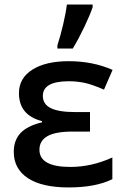

<svg xmlns="http://www.w3.org/2000/svg" viewBox="-20 -821 555 851"><path d="M378.9 -324.2V-237.8H301.8Q225.6 -237.8 190.2 -217.5Q154.8 -197.3 154.8 -157.2Q154.8 -81.1 292 -81.1Q386.2 -81.1 478 -123V-26.9Q403.8 9.8 284.2 9.8Q166 9.8 103.5 -31.5Q41 -72.8 41 -147.9Q41 -199.2 71 -231.2Q101.1 -263.2 166 -278.8V-284.2Q64 -310.5 64 -408.2Q64 -474.6 123.3 -512.2Q182.6 -549.8 284.2 -549.8Q391.6 -549.8 479 -511.2L440.9 -423.8Q386.7 -447.3 353.3 -454.1Q319.8 -460.9 285.2 -460.9Q169.9 -460.9 169.9 -396Q169.9 -358.9 205.3 -341.6Q240.7 -324.2 314.9 -324.2ZM234.4 -620.1Q247.6 -660.2 259.8 -712.2Q272 -764.2 276.4 -800.8H390.6V-789.1Q378.9 -754.4 354 -702.1Q329.1 -649.9 302.7 -606H234.4Z"/></svg>

Font: JBL Sans
Style: Semibold
Weight: 600
Version: Version 1.10